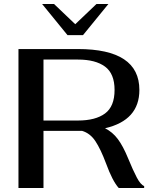

<svg xmlns="http://www.w3.org/2000/svg" viewBox="-20 -947 758 967"><path d="M706 -10V0H578Q546 -36 514 -124Q487 -196 460.5 -236Q434 -276 393 -288H372H199V0H73V-700H372Q682 -700 682 -494Q682 -341 509 -301Q547 -282 573.5 -246.5Q600 -211 625 -150Q650 -89 669 -53Q688 -17 706 -10ZM199 -340H373Q461 -340 509 -375.5Q557 -411 557 -494Q557 -576 509 -611.5Q461 -647 373 -647H199ZM192 -927H252L359 -825L466 -927H526L398 -770H320Z"/></svg>

Font: Fahkwang Medium
Style: Regular
Weight: 500
Version: Version 1.000; ttfautohint (v1.6)